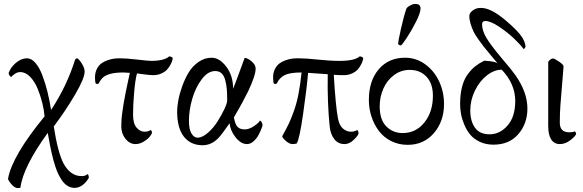

<svg xmlns="http://www.w3.org/2000/svg" viewBox="-20 -731 2972 978"><path d="M21 179.2Q41 64 207 -138.2Q204.6 -168.9 195.8 -205.3Q187 -241.7 172.1 -278.3Q157.2 -314.9 133.8 -339.4Q110.4 -363.8 83 -363.8Q68.8 -363.8 55.9 -355Q43 -346.2 37.1 -338.9Q33.7 -338.9 28.8 -346.2Q23.9 -353.5 23.9 -358.9Q33.7 -387.7 61 -410.9Q88.4 -434.1 117.2 -434.1Q140.1 -434.1 160.4 -410.6Q180.7 -387.2 195.8 -347.2Q210.9 -307.1 221.7 -263.7Q232.4 -220.2 240.2 -170.9Q320.8 -293 362.8 -428.2Q368.7 -434.1 373 -434.1Q376 -434.1 385 -423.8Q394 -413.6 402.6 -397Q411.1 -380.4 411.1 -366.2Q411.1 -332.5 363 -250.2Q314.9 -168 253.9 -86.9Q273.9 43 303.2 101.1Q339.4 167 397 166Q415.5 166 425.8 155.8Q428.7 155.8 430.9 163.3Q433.1 170.9 432.1 175.8Q400.9 226.1 358.9 226.1Q345.2 226.1 333 220.5Q320.8 214.8 311 206.1Q301.3 197.3 292 182.4Q282.7 167.5 276.1 153.8Q269.5 140.1 262.7 119.4Q255.9 98.6 251.7 83.5Q247.6 68.4 242.4 45.4Q237.3 22.5 234.9 9.5Q232.4 -3.4 228.5 -24.9Q224.6 -46.4 223.1 -54.2Q97.2 120.1 84 225.1Q76.2 227.1 70.8 227.1Q55.2 227.1 38.1 207.3Q21 187.5 21 179.2Z M463.9 -335.9Q463.9 -360.4 472.9 -378.7Q481.9 -397 495.4 -407.2Q508.8 -417.5 526.9 -423.8Q544.9 -430.2 559.8 -432.1Q574.7 -434.1 589.8 -434.1Q622.6 -434.1 679.2 -427.5Q735.8 -420.9 749 -420.9Q816.9 -420.9 841.8 -443.8Q846.2 -443.8 852.8 -441.2Q859.4 -438.5 859.9 -435.1Q859.9 -431.6 857.7 -423.3Q855.5 -415 848.4 -401.6Q841.3 -388.2 831.1 -376.7Q820.8 -365.2 802 -356.7Q783.2 -348.1 759.8 -348.1Q750 -348.1 738.3 -349.4Q726.6 -350.6 708.3 -353Q689.9 -355.5 677.7 -356.9Q668.9 -325.2 663.3 -260.5Q657.7 -195.8 657.7 -147.9Q657.7 -101.1 676 -80.6Q694.3 -60.1 715.8 -60.1Q734.9 -60.1 748 -68.8Q753.9 -64.5 753.9 -54.2Q753.9 -49.3 743.7 -36.1Q733.4 -22.9 712.6 -10Q691.9 2.9 669.9 2.9Q640.6 2.9 619.1 -23.9Q597.7 -50.8 597.7 -87.9Q597.7 -104.5 599.1 -124Q600.6 -143.6 604.2 -167.2Q607.9 -190.9 610.4 -207.5Q612.8 -224.1 618.7 -252.2Q624.5 -280.3 626.5 -290.5Q628.4 -300.8 634.8 -329.6Q641.1 -358.4 641.6 -359.9Q617.2 -361.8 608.9 -361.8Q569.3 -361.8 543.9 -355.2Q518.6 -348.6 505.4 -336.9Q492.2 -325.2 482.9 -306.2Q478 -301.3 467.8 -305.2Q463.9 -314.9 463.9 -335.9Z M882.3 -163.1Q882.3 -186.5 888.2 -219.2Q894 -252 907.7 -290.5Q921.4 -329.1 940.7 -361.3Q960 -393.6 991 -415.3Q1022 -437 1058.1 -437Q1098.1 -437 1132.8 -391.1Q1167.5 -345.2 1167.5 -278.8Q1183.1 -317.9 1203.6 -374.5Q1224.1 -431.2 1226.1 -436Q1240.7 -436 1261.5 -418.5Q1282.2 -400.9 1282.2 -381.8Q1282.2 -346.7 1244.1 -266.1Q1233.4 -244.1 1215.3 -210.7Q1197.3 -177.2 1184.1 -155.3L1171.4 -132.8Q1178.2 -95.2 1191.2 -83.5Q1204.1 -71.8 1226.1 -71.8Q1249 -71.8 1274.2 -88.9Q1299.3 -106 1304.2 -117.2Q1309.6 -115.2 1313.5 -107.2Q1317.4 -99.1 1317.4 -94.2Q1317.4 -90.3 1311.8 -75.7Q1306.2 -61 1296.6 -43Q1287.1 -24.9 1271.2 -11Q1255.4 2.9 1238.3 2.9Q1207.5 2.9 1180.4 -31Q1153.3 -64.9 1149.4 -103Q1109.4 -45.9 1094.2 -29.8Q1058.1 8.8 1012.2 8.8Q951.2 8.8 916.7 -34.9Q882.3 -78.6 882.3 -163.1ZM942.4 -115.2Q942.4 -72.3 955.3 -51Q968.3 -29.8 986.3 -29.8Q1010.7 -29.8 1039.1 -54.7Q1067.4 -79.6 1088.1 -112.3Q1108.9 -145 1123 -175.5Q1137.2 -206.1 1137.2 -219.2Q1137.2 -252.9 1135.3 -276.6Q1133.3 -300.3 1127.2 -323.2Q1121.1 -346.2 1108.4 -357.7Q1095.7 -369.1 1076.2 -369.1Q1039.1 -369.1 1007.3 -326.9Q975.6 -284.7 959 -226.8Q942.4 -168.9 942.4 -115.2Z M1371.1 -335.9Q1371.1 -360.4 1380.1 -378.7Q1389.2 -397 1402.6 -407.2Q1416 -417.5 1434.1 -423.8Q1452.1 -430.2 1467 -432.1Q1481.9 -434.1 1497.1 -434.1Q1538.6 -434.1 1599.1 -427.5Q1659.7 -420.9 1710.4 -420.9Q1787.1 -420.9 1812 -443.8Q1816.4 -443.8 1823 -441.2Q1829.6 -438.5 1830.1 -435.1Q1830.1 -431.6 1827.9 -423.3Q1825.7 -415 1818.8 -401.6Q1812 -388.2 1801.8 -376.7Q1791.5 -365.2 1772.7 -356.7Q1753.9 -348.1 1730.5 -348.1Q1705.1 -348.1 1680.2 -350.1Q1689.9 -185.1 1702.1 -125Q1709 -90.8 1727.8 -75.4Q1746.6 -60.1 1767.1 -60.1Q1786.1 -60.1 1799.3 -68.8Q1806.2 -63.5 1806.2 -51.8Q1806.2 -42.5 1783 -19.8Q1759.8 2.9 1735.4 2.9Q1702.1 2.9 1682.6 -22.5Q1663.1 -47.9 1659.2 -87.9Q1647 -207 1649.4 -353Q1627 -355 1549.3 -359.9Q1542.5 -279.8 1523.9 -150.4Q1505.4 -21 1491.2 0Q1481 2.9 1470.2 2.9Q1454.1 2.9 1435.8 -13.4Q1417.5 -29.8 1417.5 -37.1Q1439 -75.7 1451.7 -102.5Q1464.4 -129.4 1478 -168.2Q1491.7 -207 1500.7 -253.9Q1509.8 -300.8 1516.1 -361.8Q1457 -361.8 1430.4 -348.6Q1403.8 -335.4 1390.1 -306.2Q1385.3 -301.3 1375 -305.2Q1371.1 -314.9 1371.1 -335.9Z M2007.8 -508.8Q2007.8 -518.6 2022.2 -583.5Q2036.6 -648.4 2049.8 -686Q2052.7 -693.8 2067.9 -702.4Q2083 -710.9 2095.7 -710.9Q2122.1 -710.9 2122.1 -688Q2122.1 -665.5 2098.6 -619.4Q2075.2 -573.2 2051.5 -537.6Q2027.8 -502 2022.9 -500H2020Q2016.6 -500 2012.2 -502.7Q2007.8 -505.4 2007.8 -508.8ZM1858.9 -221.2Q1858.9 -319.3 1909.2 -378.2Q1959.5 -437 2043 -437Q2099.6 -437 2145.5 -403.8Q2191.4 -370.6 2216.6 -316.9Q2241.7 -263.2 2241.7 -201.2Q2241.7 -112.8 2190.2 -53Q2138.7 6.8 2056.6 6.8Q2010.3 6.8 1971.9 -12.7Q1933.6 -32.2 1909.4 -64.7Q1885.3 -97.2 1872.1 -137.5Q1858.9 -177.7 1858.9 -221.2ZM1914.1 -189Q1914.1 -121.1 1947.8 -87.2Q1981.4 -53.2 2030.8 -53.2Q2098.6 -53.2 2141.8 -107.2Q2185.1 -161.1 2185.1 -243.2Q2185.1 -305.2 2152.6 -340.1Q2120.1 -375 2066.9 -375Q2022.5 -375 1987.1 -348.6Q1951.7 -322.3 1932.9 -280Q1914.1 -237.8 1914.1 -189Z M2323.7 -200.2Q2323.7 -250.5 2333.7 -289.1Q2343.8 -327.6 2362.8 -353Q2381.8 -378.4 2401.4 -393.8Q2420.9 -409.2 2446.8 -421.9Q2448.7 -421.9 2459.5 -420.9Q2470.2 -419.9 2474.9 -419.4Q2479.5 -418.9 2488 -417.5Q2496.6 -416 2502.9 -413.8Q2509.3 -411.6 2514.6 -408.2Q2506.3 -418.5 2481 -448.7Q2455.6 -479 2445.8 -491.2Q2436 -503.4 2417.7 -529.1Q2399.4 -554.7 2391.8 -570.8Q2384.3 -586.9 2377.4 -608.6Q2370.6 -630.4 2370.6 -649.9Q2370.6 -666 2390.9 -679.9Q2411.1 -693.8 2441.9 -689.9Q2487.8 -684.1 2553.5 -628.9Q2619.1 -573.7 2639.6 -541Q2656.7 -512.7 2656.7 -493.2Q2656.7 -491.2 2654.5 -488Q2652.3 -484.9 2649.9 -482.7Q2647.5 -480.5 2646.5 -481.9Q2632.8 -502 2598.6 -534.4Q2564.5 -566.9 2521.5 -595.5Q2478.5 -624 2452.6 -624Q2435.5 -624 2435.5 -606.9Q2435.5 -576.2 2456.5 -540Q2477.5 -503.9 2532.7 -438Q2586.4 -375 2604 -350.1Q2666.5 -261.7 2666.5 -178.2Q2666.5 -101.6 2620.4 -47.9Q2574.2 5.9 2493.7 5.9Q2455.1 5.9 2424.3 -8.5Q2393.6 -22.9 2375.2 -45.2Q2356.9 -67.4 2345 -95.9Q2333 -124.5 2328.4 -150.1Q2323.7 -175.8 2323.7 -200.2ZM2375.5 -168.9Q2375.5 -113.3 2399.7 -80.1Q2423.8 -46.9 2473.6 -46.9Q2526.4 -46.9 2565.4 -91.6Q2604.5 -136.2 2604.5 -216.8Q2604.5 -303.7 2535.6 -376Q2497.6 -376 2460.4 -347.2Q2423.3 -318.4 2399.4 -269.8Q2375.5 -221.2 2375.5 -168.9Z M2772.5 -88.9V-416Q2784.7 -433.1 2797.4 -433.1Q2803.7 -433.1 2827.1 -417.5Q2850.6 -401.9 2850.6 -392.1Q2848.1 -354.5 2842.8 -295.9Q2837.4 -237.3 2834.5 -194.1Q2831.5 -150.9 2831.5 -106Q2831.5 -57.1 2879.4 -57.1Q2898.9 -57.1 2907.7 -62Q2914.6 -56.6 2914.6 -47.9Q2909.7 -35.6 2884.5 -16.4Q2859.4 2.9 2831.5 2.9Q2803.2 2.9 2787.8 -20.5Q2772.5 -43.9 2772.5 -88.9Z"/></svg>

Font: Crimson
Style: Roman
Weight: 400
Version: Version 0.8